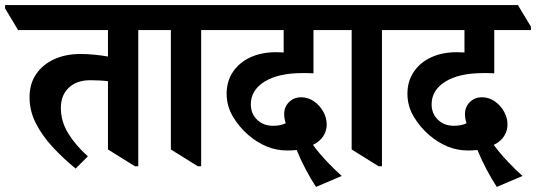

<svg xmlns="http://www.w3.org/2000/svg" viewBox="-78 -645 2105 754"><path d="M219 17Q169 -24 128 -68.5Q87 -113 62.5 -161.5Q38 -210 38 -263Q38 -316 64 -354Q90 -392 135 -412.5Q180 -433 238 -433Q266 -433 295 -430Q324 -427 346 -423V-527H-7L-58 -612V-625H536L586 -540V-527H465V8H452L346 -58V-326Q331 -328 313 -329Q295 -330 277 -330Q223 -330 192 -300.5Q161 -271 161 -221Q161 -169 189.5 -122Q218 -75 267 -31Z M699 8 593 -58V-527H522L471 -612V-625H783L834 -540V-527H712V8Z M1163 89Q1143 59 1122.5 20Q1102 -19 1087 -56Q1070 -54 1050 -54Q1008 -54 970 -69.5Q932 -85 897 -115Q861 -146 836.5 -187.5Q812 -229 812 -277Q812 -326 837 -363Q862 -400 905.5 -420Q949 -440 1006 -440Q1019 -440 1036 -439V-527H769L718 -612V-625H1246L1297 -540V-527H1153V-357Q1143 -358 1130.5 -358Q1118 -358 1110 -358Q1015 -358 961 -324.5Q907 -291 907 -235Q907 -199 931.5 -175Q956 -151 995 -151Q1024 -151 1044 -161Q1038 -179 1038 -197Q1038 -225 1057 -244Q1076 -263 1105 -263Q1132 -263 1155 -247Q1178 -231 1191.5 -206.5Q1205 -182 1205 -156Q1205 -132 1192 -111Q1179 -90 1151 -76Q1175 -43 1207.5 -9Q1240 25 1264 46Z M1409 8 1303 -58V-527H1232L1181 -612V-625H1493L1544 -540V-527H1422V8Z M1873 89Q1853 59 1832.5 20Q1812 -19 1797 -56Q1780 -54 1760 -54Q1718 -54 1680 -69.5Q1642 -85 1607 -115Q1571 -146 1546.5 -187.5Q1522 -229 1522 -277Q1522 -326 1547 -363Q1572 -400 1615.5 -420Q1659 -440 1716 -440Q1729 -440 1746 -439V-527H1479L1428 -612V-625H1956L2007 -540V-527H1863V-357Q1853 -358 1840.5 -358Q1828 -358 1820 -358Q1725 -358 1671 -324.5Q1617 -291 1617 -235Q1617 -199 1641.5 -175Q1666 -151 1705 -151Q1734 -151 1754 -161Q1748 -179 1748 -197Q1748 -225 1767 -244Q1786 -263 1815 -263Q1842 -263 1865 -247Q1888 -231 1901.5 -206.5Q1915 -182 1915 -156Q1915 -132 1902 -111Q1889 -90 1861 -76Q1885 -43 1917.5 -9Q1950 25 1974 46Z"/></svg>

Font: Noto Serif Devanagari SemiCondensed
Style: Bold
Weight: 700
Width: 4
Designer: Universal Thirst, Indian Type Foundry and the Monotype Design Team
Foundry: Monotype Imaging Inc.
Version: Version 2.004; ttfautohint (v1.8.4.7-5d5b)